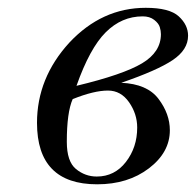

<svg xmlns="http://www.w3.org/2000/svg" viewBox="-20 -462 504 494"><path d="M333 -133.8Q333 -168.9 312 -199Q291 -229 257.8 -229Q221.7 -229 167 -207Q151.9 -172.9 151.9 -97.2Q151.9 -46.4 175.5 -27.1Q199.2 -7.8 229 -7.8Q274.9 -7.8 304 -45.4Q333 -83 333 -133.8ZM394 -374Q394 -382.8 391.1 -392.3Q388.2 -401.9 376.7 -410.9Q365.2 -419.9 347.2 -419.9Q293 -419.9 252 -378.9Q210.9 -337.9 176.8 -241.2Q296.9 -270 345.5 -299.1Q394 -328.1 394 -374ZM355 -441.9Q416 -441.9 439.9 -419.9Q463.9 -397.9 463.9 -370.1Q463.9 -334 424.3 -307.4Q384.8 -280.8 292 -249Q358.9 -246.1 387.9 -207.5Q417 -168.9 417 -127Q417 -69.8 363 -28.8Q309.1 12.2 230 12.2Q75.2 12.2 75.2 -146Q75.2 -261.2 158.2 -352.1Q242.2 -441.9 355 -441.9Z"/></svg>

Font: Linux Libertine
Style: Italic
Weight: 400
Italic angle: -12°
Designer: Philipp H. Poll
Foundry: Philipp H. Poll
Version: Version 5.1.6 ; ttfautohint (v0.9)